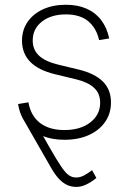

<svg xmlns="http://www.w3.org/2000/svg" viewBox="-20 -563 528 788"><path d="M104.5 -96.7Q153.3 -10.7 183.1 41.5Q212.9 93.8 231.2 120.6Q249.5 147.5 262.9 156.5Q276.4 165.5 293 165.5Q308.6 165.5 324.5 157.2Q340.3 148.9 357.9 135.3L375.5 167.5Q354.5 184.6 334 194.3Q313.5 204.1 293.5 204.1Q271.5 204.1 253.7 195.3Q235.8 186.5 220 168.9Q204.1 151.4 189 124.5L73.2 -77.6ZM244.6 10.7Q191.9 10.7 151.6 -6.6Q111.3 -23.9 86.4 -56.9Q61.5 -89.8 54.2 -136.2L96.7 -143.1Q106 -88.4 143.8 -58.8Q181.6 -29.3 244.1 -29.3Q310.5 -29.3 350.8 -60.8Q391.1 -92.3 391.1 -141.1Q391.1 -179.2 366.2 -202.4Q341.3 -225.6 293 -237.3L206.1 -258.3Q138.7 -274.4 104.5 -308.8Q70.3 -343.3 70.3 -396Q70.3 -439.9 93.3 -473.1Q116.2 -506.3 156.7 -524.9Q197.3 -543.5 250.5 -543.5Q298.8 -543.5 335.4 -527.3Q372.1 -511.2 395.5 -480.2Q418.9 -449.2 428.2 -405.3L386.7 -398.4Q375.5 -448.2 341.8 -476.1Q308.1 -503.9 250.5 -503.9Q189.9 -503.9 152.1 -474.4Q114.3 -444.8 114.3 -397Q114.3 -358.9 140.1 -334.7Q166 -310.5 218.3 -297.9L303.7 -277.3Q369.1 -261.2 402.3 -228.3Q435.5 -195.3 435.5 -142.6Q435.5 -97.2 411.4 -62.5Q387.2 -27.8 344.2 -8.5Q301.3 10.7 244.6 10.7Z"/></svg>

Font: Inter 20pt ExtraLight
Style: Regular
Weight: 250
Version: Version 4.001;git-66647c0bb